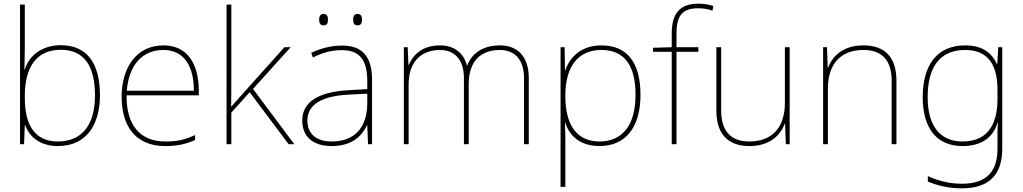

<svg xmlns="http://www.w3.org/2000/svg" viewBox="-20 -785 5566 1045"><path d="M115 -525V-760H89V0H111L115 -104H117C141 -38 200 10 295 10C456 10 524 -114 524 -266C524 -444 451 -539 311 -539C210 -539 137 -483 115 -406H113C114 -439 115 -493 115 -525ZM311 -514C435 -514 497 -430 497 -266C497 -106 427 -15 295 -15C174 -15 115 -98 115 -253V-263C115 -419 178 -514 311 -514Z M870 -538C716 -538 642 -408 642 -259C642 -104 713 10 879 10C943 10 991 0 1042 -23V-50C980 -22 943 -15 879 -15C742 -15 667 -105 669 -266H1062V-291C1062 -430 1005 -538 870 -538ZM870 -513C982 -513 1036 -423 1035 -291H670C682 -436 758 -513 870 -513Z M1239 -385V-760H1213V0H1239V-172L1339 -283L1551 0H1582L1357 -301L1562 -528H1528L1295 -268C1273 -244 1260 -229 1238 -204C1239 -267 1239 -321 1239 -385Z M1717 -678C1717 -661 1722 -647 1740 -647C1762 -647 1765 -661 1765 -678C1765 -694 1762 -709 1740 -709C1722 -709 1717 -694 1717 -678ZM1902 -678C1902 -661 1907 -647 1925 -647C1947 -647 1950 -661 1950 -678C1950 -694 1947 -709 1925 -709C1907 -709 1902 -694 1902 -678ZM1841 -537C1782 -537 1727 -522 1674 -498L1683 -472C1740 -501 1788 -512 1841 -512C1934 -512 1979 -463 1979 -343V-300L1876 -294C1719 -285 1625 -234 1625 -129C1625 -45 1679 10 1785 10C1893 10 1949 -42 1977 -103H1979L1983 0H2005V-350C2005 -480 1950 -537 1841 -537ZM1878 -270 1979 -275V-220C1977 -99 1918 -15 1785 -15C1700 -15 1653 -58 1653 -129C1653 -222 1742 -263 1878 -270Z M2702 -538C2607 -538 2548 -494 2523 -429H2521C2503 -500 2448 -538 2375 -538C2273 -538 2226 -481 2205 -432H2203L2199 -528H2178V0H2204V-325C2204 -459 2282 -513 2375 -513C2448 -513 2505 -467 2505 -360V0H2531V-325C2531 -459 2602 -513 2702 -513C2775 -513 2832 -467 2832 -360V0H2858V-361C2858 -482 2792 -538 2702 -538Z M3253 -538C3143 -538 3079 -472 3057 -402H3055L3053 -528H3031V232H3057V15C3057 -27 3057 -71 3055 -116H3057C3079 -46 3138 10 3243 10C3384 10 3466 -91 3466 -269C3466 -445 3393 -538 3253 -538ZM3253 -513C3375 -513 3439 -434 3439 -269C3439 -101 3366 -15 3243 -15C3129 -15 3057 -92 3057 -262V-265C3057 -421 3125 -513 3253 -513Z M3781 -503V-528H3662V-603C3662 -701 3695 -740 3780 -740C3805 -740 3834 -736 3858 -727L3862 -753C3837 -760 3813 -765 3780 -765C3677 -765 3636 -707 3636 -603V-528L3534 -525V-503H3636V0H3662V-503Z M4278 -528H4252V-226C4252 -82 4174 -15 4059 -15C3960 -15 3905 -68 3905 -186V-528H3879V-182C3879 -57 3941 10 4059 10C4171 10 4228 -50 4251 -111H4253L4257 0H4278Z M4679 -538C4567 -538 4510 -478 4487 -417H4485L4481 -528H4460V0H4486V-302C4486 -446 4564 -513 4679 -513C4776 -513 4833 -462 4833 -345V0H4859V-346C4859 -477 4793 -538 4679 -538Z M5233 -538C5079 -538 5002 -430 5002 -256C5002 -81 5083 10 5219 10C5318 10 5385 -34 5409 -117H5411C5409 -78 5409 -56 5409 -17V25C5409 140 5357 215 5216 215C5141 215 5078 196 5030 173V203C5078 223 5135 240 5216 240C5376 240 5435 152 5435 25V-528H5413L5408 -437H5406C5378 -495 5330 -538 5233 -538ZM5233 -513C5368 -513 5409 -419 5409 -294V-246C5409 -136 5375 -15 5219 -15C5097 -15 5029 -99 5029 -256C5029 -417 5093 -513 5233 -513Z"/></svg>

Font: Noto Sans Gurmukhi UI Thin
Style: Regular
Weight: 100
Designer: Jelle Bosma - Monotype Design Team
Foundry: Monotype Imaging Inc.
Version: Version 2.004